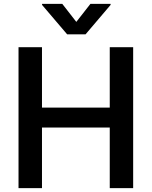

<svg xmlns="http://www.w3.org/2000/svg" viewBox="-20 -971 783 991"><path d="M75.6 0H196.7V-312.9H546.5V0H667.3V-727.3H546.5V-415.5H196.7V-727.3H75.6ZM197.1 -945.7 326.7 -793.7H421.5L550.8 -945.7V-951H446.7L373.9 -858L301.5 -951H197.1Z"/></svg>

Font: Magic Ui Pro Semi Bold
Style: Regular
Weight: 600
Designer: Stefan Endress, Andreas Faust
Version: Version 1.000;FEAKit 1.0